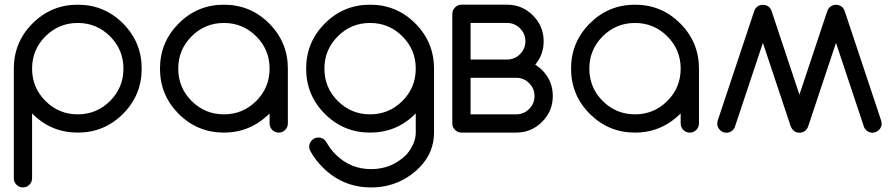

<svg xmlns="http://www.w3.org/2000/svg" viewBox="-20 -567 3829 821"><path d="M117.2 195.3Q117.2 211.4 105.7 222.9Q94.2 234.4 78.1 234.4Q62 234.4 50.5 222.9Q39.1 211.4 39.1 195.3V-273.4Q39.1 -386.7 119.1 -466.8Q199.2 -546.9 312.5 -546.9Q425.8 -546.9 505.9 -466.8Q585.9 -386.7 585.9 -273.4Q585.9 -160.2 505.9 -80.1Q425.8 0 312.5 0Q199.2 0 119.1 -80.1Q118.2 -81.1 117.2 -82ZM174.3 -411.6Q117.2 -354.5 117.2 -273.4Q117.2 -192.4 174.3 -135.3Q231.4 -78.1 312.5 -78.1Q393.6 -78.1 450.7 -135.3Q507.8 -192.4 507.8 -273.4Q507.8 -354.5 450.7 -411.6Q393.6 -468.8 312.5 -468.8Q231.4 -468.8 174.3 -411.6Z M1132.8 -82Q1050.8 0 937.5 0Q824.2 0 744.1 -80.1Q664.1 -160.2 664.1 -273.4Q664.1 -386.7 744.1 -466.8Q824.2 -546.9 937.5 -546.9Q1050.8 -546.9 1130.9 -466.8Q1210.9 -386.7 1210.9 -273.4V-39.1Q1210.9 -22.9 1199.5 -11.5Q1188 0 1171.9 0Q1155.8 0 1144.3 -11.5Q1132.8 -22.9 1132.8 -39.1ZM1075.7 -411.6Q1018.6 -468.8 937.5 -468.8Q856.4 -468.8 799.3 -411.6Q742.2 -354.5 742.2 -273.4Q742.2 -192.4 799.3 -135.3Q856.4 -78.1 937.5 -78.1Q1018.6 -78.1 1075.7 -135.3Q1132.8 -192.4 1132.8 -273.4Q1132.8 -354.5 1075.7 -411.6Z M1757.8 -82Q1756.8 -81.1 1755.9 -80.1Q1675.8 0 1562.5 0Q1449.2 0 1369.1 -80.1Q1289.1 -160.2 1289.1 -273.4Q1289.1 -386.7 1369.1 -466.8Q1449.2 -546.9 1562.5 -546.9Q1675.8 -546.9 1755.9 -466.8Q1835.9 -386.7 1835.9 -273.4V0Q1835.9 85.4 1774.4 148.4Q1688.5 234.4 1566.9 234.4Q1445.3 234.4 1359.9 148.4Q1328.1 117.2 1308.1 80.6Q1302.2 71.8 1302.2 60.1Q1302.2 43.9 1313.7 32.5Q1325.2 21 1341.3 21Q1357.4 21 1369.1 32.2Q1374 37.6 1377.4 43.9Q1392.1 70.3 1415 93.3Q1478 156.2 1566.9 156.2Q1655.8 156.2 1718.8 93.3Q1757.8 46.4 1757.8 0ZM1700.7 -411.6Q1643.6 -468.8 1562.5 -468.8Q1481.4 -468.8 1424.3 -411.6Q1367.2 -354.5 1367.2 -273.4Q1367.2 -192.4 1424.3 -135.3Q1481.4 -78.1 1562.5 -78.1Q1643.6 -78.1 1700.7 -135.3Q1757.8 -192.4 1757.8 -273.4Q1757.8 -354.5 1700.7 -411.6Z M1953.1 -546.9H2148.4Q2212.9 -546.9 2258.8 -501Q2304.7 -455.1 2304.7 -390.6Q2304.7 -333 2268.6 -290.5Q2284.2 -280.8 2298.3 -267.1Q2343.8 -221.2 2343.8 -156.2Q2343.8 -91.8 2297.9 -45.9Q2252 0 2187.5 0H1953.1Q1937.5 0 1925.8 -11.7Q1914.1 -23.4 1914.1 -39.1V-507.8Q1914.1 -523.4 1925.8 -535.2Q1937.5 -546.9 1953.1 -546.9ZM2187.5 -78.1Q2219.7 -78.1 2242.7 -101.1Q2265.6 -124 2265.6 -156.2Q2265.6 -188.5 2242.7 -211.4Q2219.7 -234.4 2187.5 -234.4H1992.2V-78.1ZM2148.4 -312.5Q2180.7 -312.5 2203.6 -335.4Q2226.6 -358.4 2226.6 -390.6Q2226.6 -422.9 2203.6 -445.8Q2180.7 -468.8 2148.4 -468.8H1992.2V-312.5Z M2890.6 -82Q2808.6 0 2695.3 0Q2582 0 2502 -80.1Q2421.9 -160.2 2421.9 -273.4Q2421.9 -386.7 2502 -466.8Q2582 -546.9 2695.3 -546.9Q2808.6 -546.9 2888.7 -466.8Q2968.8 -386.7 2968.8 -273.4V-39.1Q2968.8 -22.9 2957.3 -11.5Q2945.8 0 2929.7 0Q2913.6 0 2902.1 -11.5Q2890.6 -22.9 2890.6 -39.1ZM2833.5 -411.6Q2776.4 -468.8 2695.3 -468.8Q2614.3 -468.8 2557.1 -411.6Q2500 -354.5 2500 -273.4Q2500 -192.4 2557.1 -135.3Q2614.3 -78.1 2695.3 -78.1Q2776.4 -78.1 2833.5 -135.3Q2890.6 -192.4 2890.6 -273.4Q2890.6 -354.5 2833.5 -411.6Z M3371.1 -10.7Q3363.8 -18.6 3360.4 -28.8L3242.2 -383.8L3121.6 -22Q3118.7 -16.1 3113.8 -10.7Q3102.1 0.5 3085.9 0.5Q3070.3 0.5 3058.6 -11.2Q3046.9 -22.5 3046.9 -38.6Q3046.9 -46.4 3049.8 -53.7L3205.6 -521.5Q3208.5 -528.8 3214.8 -535.6Q3226.1 -546.4 3242.2 -546.4Q3258.3 -546.4 3270 -535.6Q3275.9 -528.8 3278.8 -521.5L3398.4 -162.1L3518.1 -521.5Q3521 -528.8 3527.3 -535.6Q3538.6 -546.4 3554.7 -546.4Q3570.8 -546.4 3582.5 -535.6Q3588.4 -528.8 3591.3 -521.5L3747.1 -53.7Q3750 -46.4 3750 -38.6Q3750 -22.5 3738.3 -11.2Q3726.6 0 3710.9 0.5Q3694.8 0.5 3683.6 -10.7Q3678.2 -16.1 3675.3 -22L3554.7 -383.8L3436.5 -28.8Q3433.6 -18.6 3426.3 -10.7Q3414.6 0.5 3398.4 0.5Q3382.3 0.5 3371.1 -10.7Z"/></svg>

Font: Comfortaa
Style: Regular
Weight: 400
Designer: Johan Aakerlund
Foundry: Johan Aakerlund
Version: Version 2.001; ttfautohint (v1.4.1)